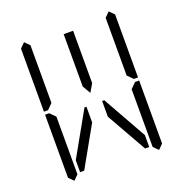

<svg xmlns="http://www.w3.org/2000/svg" viewBox="-157 -1093 1129 1185"><g transform="rotate(-20 408.0 -500.0)"><path d="M356 -346 208 -83H181V-161L343 -449H356ZM99 -924 130 -955 161 -924V-918V-875V-545L126 -510H99ZM161 -76 130 -45 99 -76V-490H126L161 -455V-125V-83ZM377 -618V-918H439V-857V-574L408 -521L377 -574ZM635 -161V-83H608L459 -346V-449H473ZM655 -924 686 -955 717 -924V-510H690L655 -545V-550V-875V-918ZM717 -76 686 -45 655 -76V-83V-125V-455L690 -490H717Z"/></g></svg>

Font: DSEG14 Classic
Style: Light
Weight: 300
Designer: Keshikan(Twitter:@keshinomi_88pro)
Version: Version 0.46